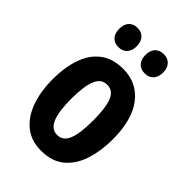

<svg xmlns="http://www.w3.org/2000/svg" viewBox="-225 -838 938 938"><g transform="rotate(45 244.0 -369.0)"><path d="M452 -275Q452 -199 431.5 -134Q411 -69 365 -29.5Q319 10 243 10Q172 10 126 -29Q80 -68 58 -133Q36 -198 36 -275Q36 -358 57.5 -421.5Q79 -485 125.5 -521Q172 -557 245 -557Q340 -557 396 -484.5Q452 -412 452 -275ZM168 -273Q168 -188 186 -144Q204 -100 244 -100Q285 -100 302 -143.5Q319 -187 319 -275Q319 -361 302 -404Q285 -447 244 -447Q204 -447 186 -404.5Q168 -362 168 -273ZM92 -681Q92 -714 108.5 -731Q125 -748 152 -748Q180 -748 196.5 -730.5Q213 -713 213 -681Q213 -650 196.5 -632.5Q180 -615 152 -615Q125 -615 108.5 -632Q92 -649 92 -681ZM273 -681Q273 -714 289.5 -731Q306 -748 334 -748Q362 -748 378.5 -730.5Q395 -713 395 -681Q395 -650 378.5 -632.5Q362 -615 334 -615Q306 -615 289.5 -632.5Q273 -650 273 -681Z"/></g></svg>

Font: Noto Sans Myanmar ExtraCondensed
Style: Bold
Weight: 700
Width: 2
Designer: Monotype Design Team
Foundry: Monotype Imaging Inc.
Version: Version 2.107; ttfautohint (v1.8.4.7-5d5b)